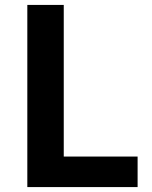

<svg xmlns="http://www.w3.org/2000/svg" viewBox="-20 -760 617 780"><path d="M239 -740H91V0H539V-124H239Z"/></svg>

Font: Bithumb Trading Sans Bold
Style: Bold
Weight: 700
Designer: Ham Hyungwon
Foundry: Bithumb
Version: Version 0.500;FEAKit 1.0